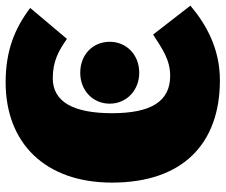

<svg xmlns="http://www.w3.org/2000/svg" viewBox="-78 -680 781 664"><g transform="rotate(-90 312.0 -348.5)"><path d="M359 -719C149 -719 12 -583 12 -351C12 -108 145 22 366 22C476 22 560 -26 624 -80L524 -209C473 -176 436 -150 381 -150C293 -150 252 -216 252 -351C252 -484 291 -556 373 -556C431 -556 468 -536 509 -507L616 -634C546 -687 469 -719 359 -719ZM392 -461C330 -461 285 -417 285 -359C285 -302 330 -257 392 -257C455 -257 499 -302 499 -359C499 -417 455 -461 392 -461Z"/></g></svg>

Font: Fira Sans Ultra
Style: Regular
Weight: 950
Designer: Carrois Corporate & Edenspiekermann AG
Foundry: Carrois Corporate GbR & Edenspiekermann AG
Version: Version 4.203;PS 004.203;hotconv 1.0.88;makeotf.lib2.5.64775